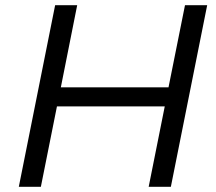

<svg xmlns="http://www.w3.org/2000/svg" viewBox="-20 -720 834 740"><path d="M277.5 -700 214.5 -383.5H629.5L693 -700H778.5L638.5 0H553L615 -310H199.5L137.5 0H52.5L192.5 -700Z"/></svg>

Font: Argentum Sans Light
Style: Italic
Weight: 300
Italic angle: -11.3°
Designer: Julieta Ulanovsky (font), Owen Earl (portions from Jones font), Cristiano Sobral (main changes and remaster)
Foundry: Julieta Ulanovsky (font), Owen Earl (portions from Jones font), Cristiano Sobral (main changes and remaster)
Version: Version 3.127